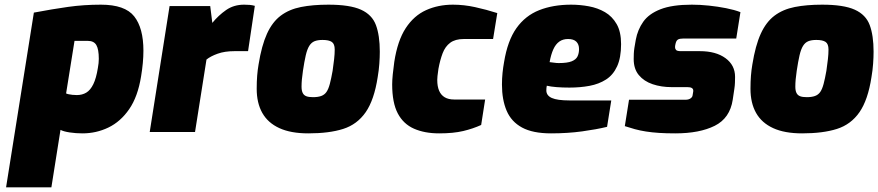

<svg xmlns="http://www.w3.org/2000/svg" viewBox="-20 -565 3760 822"><path d="M6 237 125 -511Q204 -526 271.5 -535.5Q339 -545 412 -545Q515 -545 554.5 -495Q594 -445 594 -348Q594 -323 591.5 -295.5Q589 -268 584 -238Q570 -151 533 -97.5Q496 -44 444 -19Q392 6 333 6Q305 6 278.5 2Q252 -2 239 -9L200 237ZM309 -158Q332 -158 349.5 -168.5Q367 -179 379.5 -204.5Q392 -230 399 -274Q401 -285 402 -294.5Q403 -304 403 -313Q403 -354 392.5 -372Q382 -390 356 -390H299L263 -165Q267 -163 274 -161.5Q281 -160 290 -159Q299 -158 309 -158Z M621 0 706 -539H880L889 -467Q915 -499 948 -522Q981 -545 1025 -545Q1039 -545 1049.5 -544Q1060 -543 1071 -540L1042 -346Q1028 -346 1013 -346Q998 -346 984 -346Q942 -346 911.5 -335Q881 -324 864 -310L815 0Z M1300 6Q1225 6 1176 -16.5Q1127 -39 1103 -81.5Q1079 -124 1079 -185Q1079 -216 1081 -241Q1083 -266 1087 -289Q1100 -370 1123 -420.5Q1146 -471 1182 -498Q1218 -525 1268.5 -535Q1319 -545 1386 -545Q1478 -545 1525.5 -523.5Q1573 -502 1589.5 -457.5Q1606 -413 1606 -344Q1606 -320 1604 -292Q1602 -264 1597 -235Q1582 -137 1545.5 -84.5Q1509 -32 1449 -13Q1389 6 1300 6ZM1320 -149Q1341 -149 1355 -154Q1369 -159 1377.5 -171Q1386 -183 1392 -205.5Q1398 -228 1404 -262Q1408 -290 1410.5 -312Q1413 -334 1413 -353Q1413 -377 1400.5 -385.5Q1388 -394 1361 -394Q1340 -394 1326.5 -388.5Q1313 -383 1304 -368.5Q1295 -354 1289 -328Q1283 -302 1277 -262Q1274 -242 1272.5 -225.5Q1271 -209 1271 -194Q1271 -177 1276 -167Q1281 -157 1291.5 -153Q1302 -149 1320 -149Z M1860 6Q1798 6 1752.5 -14Q1707 -34 1683 -79.5Q1659 -125 1659 -204Q1659 -221 1661.5 -246.5Q1664 -272 1668 -300Q1682 -391 1717 -444.5Q1752 -498 1804 -521.5Q1856 -545 1919 -545Q1966 -545 2014 -534.5Q2062 -524 2109 -509L2091 -398H1966Q1929 -398 1907.5 -382Q1886 -366 1875 -337Q1864 -308 1857 -270Q1854 -251 1853 -239.5Q1852 -228 1852 -223Q1852 -195 1860 -176.5Q1868 -158 1884 -148.5Q1900 -139 1924 -139H2057L2040 -30Q2005 -14 1963 -4Q1921 6 1860 6Z M2339 6Q2261 6 2215 -19Q2169 -44 2149 -91Q2129 -138 2129 -203Q2129 -229 2131.5 -253Q2134 -277 2138 -299Q2153 -391 2191 -444.5Q2229 -498 2288.5 -521.5Q2348 -545 2425 -545Q2463 -545 2501 -538Q2539 -531 2570 -513Q2601 -495 2620 -462Q2639 -429 2639 -376Q2639 -318 2622 -281Q2605 -244 2574.5 -224.5Q2544 -205 2504 -197.5Q2464 -190 2418 -190Q2388 -190 2363 -192Q2338 -194 2321 -198Q2320 -194 2319.5 -188.5Q2319 -183 2319 -178Q2319 -156 2342.5 -145.5Q2366 -135 2418 -135H2597L2579 -22Q2534 -11 2472 -2.5Q2410 6 2339 6ZM2372 -295Q2409 -295 2427.5 -302.5Q2446 -310 2452.5 -323.5Q2459 -337 2459 -355Q2459 -375 2447.5 -386.5Q2436 -398 2412 -398Q2390 -398 2374.5 -387Q2359 -376 2349 -354Q2339 -332 2333 -299Q2343 -298 2353 -296.5Q2363 -295 2372 -295Z M2871 6Q2832 6 2801.5 4Q2771 2 2745.5 -2Q2720 -6 2698 -12Q2676 -18 2655 -25L2673 -138H2915Q2928 -138 2936 -143.5Q2944 -149 2945 -156L2947 -168Q2948 -173 2948 -174.5Q2948 -176 2948 -177Q2948 -192 2923 -192H2855Q2811 -192 2774 -204.5Q2737 -217 2715 -243.5Q2693 -270 2693 -312Q2693 -323 2693.5 -335Q2694 -347 2696 -360L2702 -395Q2710 -438 2734 -472Q2758 -506 2808 -525.5Q2858 -545 2942 -545Q2977 -545 3015 -541Q3053 -537 3088.5 -530Q3124 -523 3150 -513L3132 -400H2905Q2890 -400 2883 -396Q2876 -392 2873 -381L2872 -377Q2871 -373 2870.5 -369.5Q2870 -366 2870 -363Q2870 -356 2874.5 -351Q2879 -346 2895 -346H2976Q3045 -346 3086 -316Q3127 -286 3127 -236Q3127 -224 3126.5 -211Q3126 -198 3124 -185L3117 -138Q3105 -59 3040 -26.5Q2975 6 2871 6Z M3414 6Q3339 6 3290 -16.5Q3241 -39 3217 -81.5Q3193 -124 3193 -185Q3193 -216 3195 -241Q3197 -266 3201 -289Q3214 -370 3237 -420.5Q3260 -471 3296 -498Q3332 -525 3382.5 -535Q3433 -545 3500 -545Q3592 -545 3639.5 -523.5Q3687 -502 3703.5 -457.5Q3720 -413 3720 -344Q3720 -320 3718 -292Q3716 -264 3711 -235Q3696 -137 3659.5 -84.5Q3623 -32 3563 -13Q3503 6 3414 6ZM3434 -149Q3455 -149 3469 -154Q3483 -159 3491.5 -171Q3500 -183 3506 -205.5Q3512 -228 3518 -262Q3522 -290 3524.5 -312Q3527 -334 3527 -353Q3527 -377 3514.5 -385.5Q3502 -394 3475 -394Q3454 -394 3440.5 -388.5Q3427 -383 3418 -368.5Q3409 -354 3403 -328Q3397 -302 3391 -262Q3388 -242 3386.5 -225.5Q3385 -209 3385 -194Q3385 -177 3390 -167Q3395 -157 3405.5 -153Q3416 -149 3434 -149Z"/></svg>

Font: Exo Thin Black
Style: Italic
Weight: 900
Italic angle: -9°
Version: Version 2.000